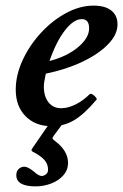

<svg xmlns="http://www.w3.org/2000/svg" viewBox="-20 -436 438 683"><path d="M164 13Q106 13 71 -22.5Q36 -58 36 -117Q36 -169 60.5 -222Q85 -275 125.5 -319Q166 -363 215 -389.5Q264 -416 313 -416Q354 -416 376 -398.5Q398 -381 398 -349Q398 -313 364.5 -278.5Q331 -244 273.5 -216.5Q216 -189 143 -174Q139 -154 137.5 -145.5Q136 -137 136 -128Q136 -93 152.5 -72Q169 -51 198 -51Q222 -51 249 -64.5Q276 -78 299 -101Q303 -104 309.5 -100Q316 -96 321 -89.5Q326 -83 323 -81Q279 -29 243 -8Q207 13 164 13ZM156 -219Q218 -235 257.5 -268Q297 -301 297 -335Q297 -368 271 -368Q242 -368 211 -328Q180 -288 156 -219ZM107 227Q38 227 38 187Q38 173 46.5 165Q55 157 67 157Q79 157 100 174Q118 190 128 190Q136 190 143.5 184Q151 178 151 168Q151 147 137 132Q123 117 97 104Q89 100 94 93L158 0H206L171 47Q166 54 167 57Q168 60 175 65Q199 83 210.5 102.5Q222 122 222 143Q222 169 205 188Q188 207 161.5 217Q135 227 107 227Z"/></svg>

Font: Junicode SmExp
Style: Bold Italic
Weight: 700
Width: 6
Italic angle: -11°
Designer: Peter S. Baker
Version: Version 2.205; ttfautohint (v1.8.4)